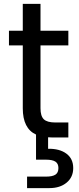

<svg xmlns="http://www.w3.org/2000/svg" viewBox="-20 -706 404 986"><path d="M227 58Q286 57 321 83Q356 109 356 157Q356 204 322 232Q288 260 234 260H119V201H216Q249 201 264.5 191Q280 181 280 157Q280 134 264.5 124Q249 114 216 114H165V-15Q97 -46 97 -150V-473H26V-548H97V-686H188V-548H331V-473H188V-150Q188 -110 205 -93.5Q222 -77 264 -77H331V0H249Q234 0 227 -1Z"/></svg>

Font: Fz Poppins
Style: Regular
Weight: 400
Designer: Ninad Kale (Devanagari), Jonny Pinhorn (Latin)
Foundry: Indian Type Foundry
Version: Vit hóa bi Vntype.Com & FontZin.Com